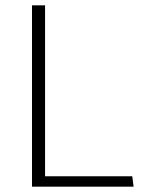

<svg xmlns="http://www.w3.org/2000/svg" viewBox="-20 -700 531 720"><path d="M476 -39H149V-680H100V0H481Z"/></svg>

Font: Catamaran Thin
Style: Regular
Weight: 100
Designer: Pria Ravichandran
Version: Version 2.000